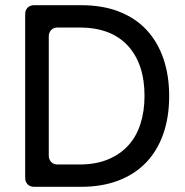

<svg xmlns="http://www.w3.org/2000/svg" viewBox="-20 -720 713 740"><path d="M77 -34V-666Q77 -681 86.5 -690.5Q96 -700 111 -700H292Q376 -700 439.5 -675Q503 -650 545.5 -604Q588 -558 610 -493.5Q632 -429 632 -350Q632 -268 609 -203Q586 -138 542.5 -93Q499 -48 436 -24Q373 0 292 0H111Q96 0 86.5 -9.5Q77 -19 77 -34ZM202 -86H286Q349 -86 396 -105.5Q443 -125 474.5 -159.5Q506 -194 521.5 -243Q537 -292 537 -350Q537 -474 472.5 -544Q408 -614 286 -614H202Q187 -614 177.5 -604.5Q168 -595 168 -580V-120Q168 -105 177.5 -95.5Q187 -86 202 -86Z"/></svg>

Font: Higure Gothic Medium
Style: Regular
Weight: 500
Designer: Yoshimichi Ohira
Foundry: Positype
Version: Version 1.000